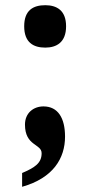

<svg xmlns="http://www.w3.org/2000/svg" viewBox="-20 -564 332 738"><path d="M154 -381C197 -381 234 -401 234 -463C234 -525 197 -544 154 -544C108 -544 73 -525 73 -463C73 -401 108 -381 154 -381ZM65 154C185 120 230 44 230 -39C230 -110 203 -155 147 -155C109 -155 76 -130 76 -85C76 -2 140 -12 140 25C140 63 114 80 65 101Z"/></svg>

Font: Noto Serif Bengali Condensed Black
Style: Regular
Weight: 900
Width: 3
Designer: Juan Bruce, Universal Thirst, Indian Type Foundry and the Monotype Design Team.
Foundry: Monotype Imaging Inc.
Version: Version 2.003